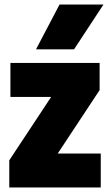

<svg xmlns="http://www.w3.org/2000/svg" viewBox="-20 -828 478 848"><path d="M235 -150H425V0H21V-120L206 -400H26V-550H420V-430ZM139 -610 243 -808H437L307 -610Z"/></svg>

Font: Encode Sans Condensed Black
Style: Regular
Weight: 900
Width: 3
Designer: Multiple Designers
Foundry: Impallari Type
Version: Version 2.000